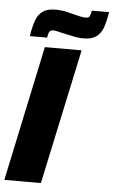

<svg xmlns="http://www.w3.org/2000/svg" viewBox="-60 -933 574 973"><g transform="rotate(5 227.5 -446.5)"><path d="M0 0 146 -688H333L186 0ZM185 -882Q215 -882 246 -874.5Q277 -867 283 -865Q290 -863 308.5 -859Q327 -855 339 -855Q353 -855 358 -862.5Q363 -870 367 -893H455Q446 -840 435 -811Q424 -782 401 -765.5Q378 -749 335 -749Q305 -749 257 -761L237 -765Q195 -776 181 -776Q167 -776 162 -768Q157 -760 153 -737H65Q74 -790 85 -819.5Q96 -849 119 -865.5Q142 -882 185 -882Z"/></g></svg>

Font: Saira Semi Condensed ExtraBold
Style: Italic
Weight: 800
Width: 4
Italic angle: -12°
Designer: Hector Gatti with collaboration of the Omnibus-Type team
Foundry: Omnibus-Type
Version: Version 1.001; ttfautohint (v1.8)